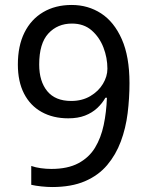

<svg xmlns="http://www.w3.org/2000/svg" viewBox="-20 -744 591 774"><path d="M190 10Q171 10 147 7.5Q123 5 106 1V-75Q123 -69 144.5 -66Q166 -63 187 -63Q253 -63 296 -86Q339 -109 363 -148.5Q387 -188 398 -240Q409 -292 411 -350H405Q392 -327 371.5 -308Q351 -289 322.5 -278Q294 -267 255 -267Q194 -267 148 -292.5Q102 -318 77 -366.5Q52 -415 52 -484Q52 -559 78.5 -612.5Q105 -666 154 -695Q203 -724 269 -724Q335 -724 387.5 -690Q440 -656 471 -586Q502 -516 502 -409Q502 -348 494.5 -287.5Q487 -227 467 -173.5Q447 -120 412 -78.5Q377 -37 322.5 -13.5Q268 10 190 10ZM267 -337Q311 -337 344 -356.5Q377 -376 395 -406Q413 -436 413 -467Q413 -511 397 -552.5Q381 -594 349.5 -621.5Q318 -649 270 -649Q212 -649 175 -609Q138 -569 138 -484Q138 -416 170.5 -376.5Q203 -337 267 -337Z"/></svg>

Font: lgurmukhi05
Style: Book
Weight: 400
Designer: Jelle Bosma - Monotype Design Team
Foundry: Monotype Imaging Inc.
Version: Version 2.003